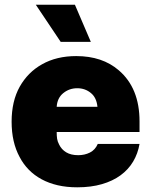

<svg xmlns="http://www.w3.org/2000/svg" viewBox="-20 -793 648 823"><path d="M311.1 9.9Q265.6 9.9 227.5 1.1Q189.3 -7.8 158.4 -24.5Q127.5 -41.2 103.7 -65.3Q79.9 -89.5 63.9 -120.4Q29.8 -183.2 29.8 -271.3Q29.8 -359.4 64.6 -421.5Q99.8 -483.7 160.2 -517.4Q222.3 -552.6 306.8 -552.6Q418.7 -552.6 489.3 -491.5Q578.1 -415.5 578.1 -272.7V-227.3H223Q223 -210.2 224.8 -198.2Q226.6 -186.1 233.7 -172.9Q243.6 -152.3 263.8 -140.1Q284.1 -127.8 315.3 -127.8Q343 -127.8 365.6 -139.2Q388.1 -150.6 399.1 -176.1H578.1Q571 -134.6 550.6 -100.3Q530.2 -66.1 496.6 -41.5Q463.1 -17 416.7 -3.6Q370.4 9.9 311.1 9.9ZM369.3 -613.6H240.1L133.5 -772.7H301.1ZM397.7 -335.2Q393.8 -375 369.3 -394.5Q344.8 -414.8 311.1 -414.8Q277 -414.8 251.1 -393.8Q225.5 -372.9 223 -335.2Z"/></svg>

Font: Linik Sans Black
Style: Regular
Weight: 900
Designer: Fonts by Rasmus Andersson / Changes by Cristiano Sobral with parts from Marc Monis
Foundry: rsms
Version: Version 3.020; ttfautohint (v1.6)